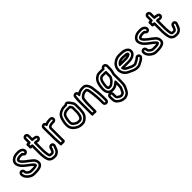

<svg xmlns="http://www.w3.org/2000/svg" viewBox="292 -2102 3810 3810"><g transform="rotate(-45 2197.0 -197.0)"><path d="M285 3H231C200.5 3 170.5 -9.8 149.2 -24.6C132 -36.5 120.2 -47.5 102.7 -66.6C89.5 -82 80.4 -99.2 78 -116.6C77.7 -127.8 76.1 -136 74.7 -142.1C74.2 -155.6 89.7 -164.9 100.2 -156.8C106.4 -151.9 107.4 -147.1 110.1 -119.7C112.2 -98.3 124.4 -90.8 126.8 -88C136.8 -75.8 146.9 -62.4 164.4 -52.4C176.8 -45 200.5 -29 231 -29H304C311.6 -29 319.7 -30.4 326.3 -31C343.9 -31.3 356.1 -36.3 365 -39L379.4 -43.1C391.7 -47.2 403 -56.1 403 -70V-77C403 -95.7 391.1 -114.3 378.2 -125C351 -148.8 322.5 -175.4 288.2 -197.6C246.7 -228 207.6 -259.8 177.6 -296.5C164.1 -314.3 153.6 -334.7 148.3 -356.1C136.8 -402 160.7 -432.2 195.5 -453.4C222.1 -468 252.1 -476 295 -476H314C363.1 -476 390 -462.1 401.6 -438.8C407.5 -427 408.4 -423.4 406.8 -418.4C404.2 -410.6 396.6 -404.8 386.4 -408.2C380.7 -410.1 380.1 -410.8 373.4 -424.2C364.5 -441.9 338.5 -444 314 -444H295C280.2 -444 260.7 -444.2 244.1 -438.7C233.1 -435 187.8 -427.3 177.8 -387.1C177.3 -385.1 177 -382.6 177 -381C177 -337 209.3 -307.4 225.3 -291.3C233.8 -282.9 243.9 -274 252.2 -267.6L279.7 -244C304.3 -223 332.7 -206.8 352.4 -189.3C378.1 -166.5 403.4 -149.5 417 -129.4C429.5 -109.6 437.9 -89.3 434.2 -57.7C431.8 -34.1 406.2 -16 372.5 -7.4C349.3 -2.7 332.1 2 308 2C300.1 2 292.2 3 285 3ZM302.9 -79H231C218.4 -79 204.2 -86.8 189.6 -95.6C181.7 -100.1 175.4 -107.6 165.2 -120.1C162.5 -123.2 161.5 -124.2 159.7 -126.5C157.7 -146.8 156.6 -176.2 130.9 -196.2C82.5 -233.8 18.7 -189.9 25.2 -135.1C25.9 -129.3 28 -121.3 28 -115C28 -114.3 28.1 -113 28.2 -112.1C32 -79.9 47.6 -53.8 65.3 -33.4C81.8 -15.4 96.2 1.9 121.5 17.1C147.6 34.9 187.1 53 231 53H285C292.8 53 300.6 52.7 309.1 52C338.3 51.8 363 45.5 382.9 41.5C423.3 33.4 478.2 4.2 483.9 -52.3C489.1 -96.9 475 -131.4 459 -156.6C437.2 -189.3 407 -207.7 385.6 -226.7C361.9 -247.7 335.2 -264.5 311.8 -282.4L284.3 -306C264.3 -323.1 230.9 -350.8 227.3 -376.6C230.3 -379.6 242.5 -383.8 260.7 -391.5C265.8 -392.8 283.3 -394 295 -394H314C322 -394 326.1 -393.5 333.8 -392C340.1 -381.2 351.9 -367 370.6 -360.8C411.7 -347.1 444.7 -374 454.2 -402.6C462.8 -428.4 452.1 -449.8 446.4 -461.2C422.5 -508.9 370.8 -526 314 -526H295C245.1 -526 205.4 -516 170.5 -496.7C129.3 -471.9 77.5 -420.5 99.9 -343.3C107.2 -314.8 121.1 -288.1 138.4 -265.5C173.8 -221.9 216.6 -188.1 259.2 -156.8C259.5 -156.6 260.1 -156.2 260.5 -156C291.8 -135.8 316.2 -112.8 345.8 -87C346.8 -86.1 346.1 -86.8 347.1 -85.8C337.6 -82.8 332 -81 325 -81C317 -81 312.5 -79.9 302.9 -79Z M745 16H778C797.8 16 810.2 3.8 815.5 -1.2C831.6 -14.2 834.9 -29.6 837.7 -34.6C862 -77.1 856.6 -104.9 873.5 -110.1C888.6 -114.9 898.4 -100.5 892.1 -88.1C878.3 -63.2 874.1 -38.4 867.6 -23.2C859.5 -8.3 856.3 0.3 851.9 6.1C844.1 16.9 831.8 28.2 821 34.1C807.5 41.4 800 48 778 48H745.2C721 45.6 705.2 42.8 695.7 37.5C682.4 29.3 664 10.4 659.7 1.6C649 -22.8 642.2 -52.9 638.9 -86.3C636.6 -113.3 632 -141.4 632 -167V-395C632 -410.1 617.7 -420 607 -420H584.8C584.8 -428.3 584.8 -444.5 584.8 -452H607C622.1 -452 632 -466.3 632 -477V-588C632 -596.6 639.7 -604 647.5 -604C655.9 -604 664 -595.8 664 -588V-477C664 -461.9 678.3 -452 689 -452H702C717.9 -452 736.4 -448.8 745.1 -445C748.2 -443.7 752 -443 755 -443H758C771.2 -443 783.2 -428.4 773.1 -417.4C767.6 -411.4 750.9 -407.5 732.2 -415.8C729 -417.4 722.3 -418.7 722.3 -418.7C707.3 -420 708.8 -420 702 -420H689C673.9 -420 664 -405.7 664 -395V-167C664 -130.8 669.9 -98.3 673.2 -68.9L675.3 -54.5C676.9 -43.1 682.5 -26.9 687.8 -13.7C694.3 2.5 719 15 737 15C739.4 15 742.8 16 745 16ZM582 -588V-502H563C517.8 -502 534.8 -443.7 535 -436C534.9 -430.7 517.2 -370 563 -370H582V-167C582 -135.6 587 -106.7 589.1 -81.7C592.9 -43.6 600.5 -8.6 614.2 22.4C635.3 67.4 684.9 98 744 98H778C805.9 98 827.4 90.5 846.4 77.2C864.1 67 880.8 51.4 892.1 35.9C902.1 22.6 906.9 8.7 911.7 0.4C924.5 -22 928 -50 935.9 -63.9C962.4 -113.6 919.4 -176.9 858.5 -157.9C805.6 -141.3 802.5 -76.3 793.9 -58.7C786.5 -45.3 784 -40 784 -40C781.9 -38.4 778.8 -35.2 776.8 -34H747.7C745.9 -34.2 733.5 -36.5 732.4 -37.4C729.8 -45 727.4 -53.6 724.5 -63.4L722.8 -75.1C719.4 -105.1 714 -136.9 714 -167V-369.2C742.4 -357.4 783.7 -355.1 809.9 -383.6C852.3 -429.6 810.6 -493 759.5 -493.1C747.1 -497.5 731.8 -500.5 714 -501.6V-588C714 -624.7 683.2 -654 647.5 -654C611.2 -654 582 -623.9 582 -588Z M1049 -107C1049 -116.2 1048.6 -126.1 1047.9 -135.6L1046 -169.4C1045.3 -181.5 1045 -192.6 1045 -202V-283C1045 -313.3 1043 -338.9 1043 -365V-488C1043 -496.6 1050.4 -504 1059 -504C1066.6 -504 1074.5 -496.9 1075 -487.5C1075 -487.5 1073.1 -447.6 1111.2 -466.6C1129 -475.6 1152 -481.2 1175.6 -487.6C1185.9 -489.4 1193 -490 1202 -490H1237C1244.6 -490 1253 -481.7 1253 -474C1253 -466.3 1244.6 -458 1237 -458H1202C1185 -458 1171.7 -454.2 1161.8 -451.5C1131.4 -446.5 1097.9 -429.8 1088 -394.9C1086.7 -390.4 1085 -385.3 1085 -381V-41.9C1072.6 -40.6 1059.3 -40.2 1052.9 -40C1052.2 -57.2 1049 -92.8 1049 -107ZM1003 -33.5V-18C1003 23.6 1048.5 10 1048.5 10C1048.5 10 1135 26.5 1135 -24V-376.7C1138.1 -388.2 1148.2 -399.1 1170.5 -402.3C1184.3 -404.2 1190.2 -408 1202 -408H1237C1272.6 -408 1303 -437.8 1303 -474C1303 -510.2 1272.7 -540 1237 -540H1202C1167.5 -540 1142.8 -531.7 1114.9 -522.2C1104.6 -538.9 1083.9 -554 1059 -554C1022.7 -554 993 -524.4 993 -488V-365C993 -336.3 995 -310.9 995 -283V-202C995 -191.4 995.3 -179.8 996 -166.6L998.1 -132.4C998.7 -123.2 999 -115.1 999 -107C999 -92.3 1002 -57 1002 -49C1002 -43.6 1003 -41.7 1003 -33.5Z M1731 -243V-355C1731 -379.2 1716.8 -394.3 1712.3 -400.5C1701.5 -415.8 1690.6 -441.9 1667.9 -436.3C1667.2 -436.1 1666.6 -436 1666 -436H1607C1594.3 -436 1576.5 -434.4 1567.1 -432.5L1557.1 -430.5C1556.1 -430.3 1554.8 -430 1554.1 -429.7C1524 -419.7 1487.4 -403.6 1469.6 -368.2C1459.9 -348.7 1452.3 -329.1 1446.5 -301.9C1440.3 -269 1434 -240 1434 -199C1434 -168.3 1440.2 -141.5 1460.3 -121.3C1464.9 -116.8 1469.5 -110.1 1477.3 -102.3C1482.9 -96.8 1493.8 -92 1499.3 -88.4C1513.4 -75.3 1528.6 -70.6 1540.3 -66C1552.4 -60.6 1560.8 -56 1574 -56H1586C1595.3 -55.3 1601.2 -55 1607 -55H1621C1710.3 -55 1723.2 -163.6 1729.6 -211.4C1731 -217.3 1732 -221.8 1732 -228C1732 -233.1 1731 -238.7 1731 -243ZM1681 -355V-243C1681 -237.6 1681.1 -235 1681.9 -227.4C1681.7 -226.4 1680.5 -221.6 1680.2 -219.3C1671.9 -157 1656.7 -105 1621 -105H1607C1603.6 -105 1594.9 -106 1587 -106H1576.6C1546.5 -112.7 1530.7 -128.6 1510.5 -140C1507.7 -143.1 1502.4 -150 1495.7 -156.7C1488.4 -164 1484 -173.8 1484 -199C1484 -234.5 1489 -257.6 1495.5 -292.1C1500 -312.7 1505.8 -326.5 1514.6 -346.3C1521.6 -359.7 1541.3 -372.5 1568.5 -381.8C1577.4 -383.6 1597.7 -386 1607 -386H1660.5C1664.9 -379.6 1681 -360.9 1681 -355ZM1586 -24C1546.7 -24 1524.3 -37.2 1493.4 -52.7C1488.4 -56.3 1480.8 -64 1467.2 -70.4C1458 -76.2 1450.6 -85.8 1437.7 -98.7C1415.5 -120.9 1402 -149.9 1402 -199C1402 -250.8 1410.3 -297.9 1422.9 -338.6C1426.2 -349.4 1434.8 -366.2 1440.1 -381.3C1453 -405.9 1472.9 -427 1496.5 -438.8C1505.1 -443.4 1513.3 -447.4 1521.5 -450.9L1544.7 -460.1C1564.4 -464.9 1584.7 -468 1607 -468H1644C1662.8 -468 1672.6 -495.8 1688.2 -481.4L1697.2 -473.5C1709.1 -462.5 1713.8 -454.3 1724.3 -438.4C1729 -430.2 1733.2 -425.6 1736.4 -422.3C1752.1 -402.8 1763 -383.4 1763 -355V-243C1763 -239 1763.4 -235.1 1763.9 -231C1763.3 -217.7 1756 -189 1756 -168.5C1756 -137.6 1742 -111.7 1726.4 -88.1C1712.9 -69.3 1694.9 -52.7 1675.4 -40.8C1656.2 -29 1643.9 -23 1621 -23H1607C1603.6 -23 1594.6 -24 1586 -24ZM1813 -243V-355C1813 -399.2 1793.4 -431.6 1774.3 -454.8C1770.8 -459.2 1769 -461.5 1766.8 -464.9C1756.6 -480.2 1748.8 -493.9 1730.8 -510.5L1721.7 -518.6C1696.2 -542 1657.5 -537.9 1634.1 -518H1607C1579 -518 1548.2 -515.4 1527.7 -507.2L1502.4 -497.1C1491.7 -492.5 1484.1 -488.9 1473.5 -483.2C1421.5 -456.7 1393.4 -412.7 1375.1 -353.4C1361.2 -308.2 1352 -256.2 1352 -199C1352 -139.8 1370.2 -95.5 1402.3 -63.3C1412.3 -53.4 1423.5 -37.8 1443.6 -26.3C1449.1 -23.2 1455 -16 1469.8 -8.6C1499.1 6 1532.1 25.7 1585.1 26C1592.7 26.5 1601.8 27 1607 27H1621C1655.5 27 1680 15 1701.6 1.8C1727.1 -13.8 1750 -35 1767.6 -59.9C1785.4 -86.5 1806 -121.9 1806 -168.5C1806 -178.3 1814 -210.8 1814 -233C1814 -236 1813 -239.9 1813 -243Z M1913 -17.4V-334C1913 -348 1914 -362 1914 -376C1914 -411.6 1921 -431.9 1921 -463V-474C1921 -482.6 1928.4 -490 1937 -490C1945.6 -490 1953 -482.6 1953 -474V-451C1953 -451 1952.3 -402.5 1992.3 -430.5C2007.7 -441.3 2019.1 -449.5 2032.4 -456.3C2051.1 -464.1 2052.3 -465.9 2069 -468.2C2085.9 -470.1 2100.9 -474 2112 -474H2144C2171.6 -474 2187.6 -458.4 2203.3 -434C2226 -401.8 2234.2 -352.6 2239.1 -293.8C2241.8 -263.8 2246.9 -240.8 2249.1 -214.8L2251.1 -192.7C2251.7 -186 2252 -180.1 2252 -175C2252 -168.8 2253 -163 2253 -156C2253 -149.2 2254 -142.6 2254 -135C2254 -121 2256 -105.5 2256 -96V3C2256 10.6 2247.7 19 2240 19C2232.3 19 2224 10.6 2224 3V-96C2224 -110.2 2222 -125.9 2222 -135C2222 -141.2 2221.6 -148.4 2221 -153.5C2220.8 -182.6 2217.5 -206.7 2214.8 -230.8L2212.8 -248.8C2211.4 -261.9 2210.1 -288.5 2204.7 -309.5C2202.8 -328 2200.4 -347.2 2196.6 -364.3C2192.6 -393.3 2178.4 -416.2 2165.2 -432C2162.3 -435.5 2153.9 -439.7 2147.4 -442H2111C2105.9 -442 2101.2 -441.6 2095.7 -440.6L2073.3 -436.6C2034 -428.7 2007.9 -402.7 1988.7 -387.7C1945.3 -354 1953.6 -290 1948.2 -247.1C1945.3 -224 1945 -189.5 1945 -163V-17.4C1934.7 -17.7 1922.4 -17.7 1913 -17.4ZM2172 -135C2172 -120.9 2174 -105.3 2174 -96V3C2174 38.6 2203.8 69 2240 69C2276.2 69 2306 38.7 2306 3V-96C2306 -110.4 2304 -126 2304 -135C2304 -142.9 2303.8 -148.2 2303 -157.2C2302.9 -164 2302.8 -168.5 2302 -176.4C2301.9 -182.2 2301.6 -189.9 2300.9 -197.3L2298.9 -219.2C2296.4 -248.8 2291.2 -272.5 2288.9 -298.2C2284 -357.1 2277 -415.7 2244.7 -462C2227.2 -489.1 2196.2 -524 2144 -524H2112C2091.5 -524 2075.3 -519.2 2063 -517.8C2033.3 -513.9 2018.8 -506.2 1999.5 -495.3C1991.1 -519.6 1966.8 -540 1937 -540C1900.6 -540 1871 -510.4 1871 -474V-463C1871 -458.7 1870.7 -455.8 1870.5 -454.9C1865.7 -431.1 1864.1 -410.7 1864 -376.6C1863.4 -363.6 1863 -348 1863 -334V6C1863 48.4 1903.8 32.8 1903.8 32.8C1910.9 32.8 1917.5 32.6 1929 32C1930.8 32.1 1995 53 1995 6V-163C1995 -186.9 1996.5 -219.3 1997.9 -241.7C2004.6 -296.3 2003.9 -334.1 2019.9 -348.7C2041.4 -365.5 2062.3 -383.4 2082.7 -387.4L2104.3 -391.4C2106.8 -391.8 2109.4 -392 2111 -392H2132.8C2148.4 -369.3 2151.7 -336.6 2155.1 -302.5C2155.2 -301.4 2155.6 -299.5 2156 -298.1C2159.1 -287.2 2158.6 -265.4 2163.3 -241.9L2165.2 -225.2C2167.9 -200.5 2171 -176 2171 -152C2171 -146.4 2172 -141.4 2172 -135Z M2416.5 -55.9C2382.8 -52.6 2355 -23.9 2355 10V48C2355 69.7 2356.6 87.1 2358.1 105.6C2363.1 145.3 2380 176.3 2409.7 197.8C2446.7 229.2 2495.8 260 2568 260C2568.6 260 2569.7 260 2570.5 259.9L2590.5 257.9C2591.2 257.8 2592.5 257.6 2593.4 257.4C2615.4 252.5 2633.1 248.1 2655.6 234.6C2693.6 212.9 2713.7 176.4 2730.4 143.2L2738.1 127.7C2751.1 104 2768 65.3 2770.9 33.3L2772.9 11.2C2774.3 -5.8 2776 -24.4 2776 -45V-250.9C2787.2 -295.1 2800 -330.9 2800 -389V-461C2800 -496.1 2773.4 -528.9 2739.2 -534.6C2708.2 -540.1 2680.1 -527.6 2663.8 -498.3C2653.9 -499 2641.1 -500.9 2627.1 -500H2567C2542 -500 2519.3 -495.4 2500.1 -485C2474.1 -471 2442.2 -450.7 2421.2 -417.9C2406.7 -397.4 2392.9 -370.9 2385.7 -340.9L2377.7 -308.9C2370.1 -276.5 2366.6 -243.5 2364.1 -207.6C2360.3 -144.3 2378.1 -89.3 2416.5 -55.9ZM2643 -20C2643 -3.4 2640.6 10.6 2637.8 27.1C2634.2 35.9 2622.3 64.3 2620.6 67.9C2616.8 75.4 2609.8 84.7 2604.2 102.4C2603.7 103.6 2598.8 111.2 2593 118.3C2582.6 125.2 2583.9 124.4 2561 128H2553.8C2549.9 127.4 2544.9 126.3 2542.9 125.6C2533.3 119.9 2529.2 120.1 2518.9 113.2C2490.8 94.5 2488 101.1 2488 72C2488 64.5 2487 57 2487 48V10C2487 -4 2481.9 -17.4 2474.4 -28.1C2518.5 -19.2 2568 -27.5 2602.9 -43.1C2615.9 -48.5 2627.8 -56.9 2644 -68.7V-45C2644 -35.1 2643 -27.6 2643 -20ZM2437 10V48C2437 56.9 2437.4 65.4 2438 73.2C2438.5 125.2 2470.5 141.1 2491.1 154.8C2506.6 165.1 2532.1 178 2552 178H2563C2577.9 178 2595 176.3 2614.6 164L2623.9 157.8C2626 156.4 2628.2 154.2 2629.5 152.6C2635 145.8 2645.9 135.4 2651.8 117.5C2654.1 109.9 2659.3 102.3 2665.4 90.2C2670.5 79.9 2685.1 47.6 2686.7 38.1C2689.3 22.1 2692.9 1.4 2693 -18.8C2693.8 -28.7 2694 -35.3 2694 -45V-120C2694 -120 2691.2 -171.1 2653 -139.2C2634.9 -124.1 2594.7 -93.8 2583.1 -88.9C2549.4 -74 2494.5 -68.9 2464 -83.8C2430.8 -99.8 2410.3 -142.9 2413.9 -204.4C2416.4 -238.2 2419.9 -269.9 2426.3 -297.1L2434.3 -329.1C2447.7 -385.3 2478.4 -412.6 2524.5 -441.3C2535.4 -446.9 2548.5 -450 2567 -450H2628C2637.7 -450 2654 -448 2672 -448H2680C2691.1 -448 2700.7 -456.1 2703.7 -464.9C2710.9 -486.2 2716.7 -487.8 2730.8 -485.4C2738.6 -484.1 2750 -471.7 2750 -461V-389C2750 -337.2 2739.5 -311.2 2726.7 -260.1C2726.3 -258.1 2726 -255.6 2726 -254V-45C2726 -27.3 2724.5 -9.9 2723.1 6.8L2721.2 27.9C2717.4 51.5 2705.1 84.2 2693.9 104.3L2686.3 119.5C2674.1 138.7 2671 150.6 2663.8 160.2C2652.2 176.5 2649.6 180.4 2630.4 191.4C2612.3 202.3 2605.7 203.5 2584 208.3L2566.8 210C2508.5 209.4 2474.5 187.5 2441.3 159C2440.6 158.5 2439.7 157.8 2439.2 157.4C2423.2 146.4 2411.4 127 2407.9 100.4C2406.4 82.2 2405 66.7 2405 48V10C2405 2.4 2413.3 -6 2421 -6C2430.2 -6 2437 3.5 2437 10ZM2567 -418C2557.9 -418 2551 -416.1 2550.4 -416C2545.5 -415.9 2540.3 -413.9 2537.1 -411.8C2525.8 -404.2 2503.7 -394 2489.1 -371.7C2479.4 -357.7 2471 -343 2465.7 -322.1L2457.8 -290.3C2450.3 -262 2448.3 -231.9 2446.1 -203.1C2443.6 -176.2 2443.8 -129.7 2479.8 -111.6C2482.2 -110.5 2485.3 -109.6 2487.5 -109.3C2501.6 -107.2 2522 -103.6 2544.4 -108.6C2571.4 -114.6 2585.7 -126.3 2605.6 -142.5C2638.1 -168.2 2655.7 -185.6 2674.8 -220.7C2683.7 -236.3 2686.7 -244.8 2692 -257.2C2693.3 -260.2 2694 -264 2694 -267V-355C2694 -383.3 2701.6 -416 2670 -416C2660.6 -416 2646.2 -418 2632 -418ZM2567 -368H2632C2635.3 -368 2639.1 -367.8 2644.1 -367.4C2644.1 -364.3 2644 -359.1 2644 -355V-272.1C2639.8 -262.1 2637.1 -255.4 2631.2 -245.2C2613.8 -212.9 2607.5 -207.8 2574.4 -181.5C2545.9 -158.4 2542.5 -152.2 2501 -157.8C2497.7 -163.1 2494.2 -180.5 2495.9 -198.9C2498.2 -229.1 2500.1 -255 2506.2 -277.7L2514.3 -309.9C2521.6 -339.4 2532.8 -350 2559.7 -366.8C2563.9 -367.6 2566.4 -368 2567 -368Z M3262 -337C3262 -341.9 3260 -347.5 3258 -350.6C3242.2 -383.9 3200.2 -382 3192.9 -382.8C3181.5 -384.3 3136.5 -387 3122 -387H3094C3046 -387 3015.1 -369.7 2988.8 -353.2C2975.6 -345 2965 -333.8 2955.3 -318.6C2955.3 -318.6 2921.4 -275 2972 -275L3153 -275C3153.8 -275 3154.9 -275.1 3155.5 -275.1C3189.1 -278.5 3215.8 -286.5 3240.9 -301.6C3247.6 -305.6 3262 -318.9 3262 -337ZM3189.9 -332.7C3180.1 -329.4 3168.6 -326.8 3151.7 -325L3040 -325C3054.4 -332 3070.1 -337 3094 -337H3122C3133.5 -337 3182.4 -334.1 3189.9 -332.7ZM3132 -243H2962C2962 -243 2926.2 -246.4 2938.3 -210.1C2946.4 -185.8 2961 -157.4 2987.9 -142.6C3002.8 -132.1 3018.4 -122.7 3037.2 -115.6C3051.4 -110.3 3081.4 -92.9 3104.1 -85.3C3110.3 -83.2 3116.1 -81.4 3121 -80L3137.9 -75C3147.9 -72.1 3156.7 -70 3172 -70H3191C3207.4 -70 3222.4 -81.7 3228.2 -84.6L3265.7 -103.4C3290.8 -114.7 3308.5 -129.1 3324.7 -145.3C3328.3 -148.9 3330.9 -150 3336 -150C3344.6 -150 3352 -142.6 3352 -134C3352 -128.8 3350 -125.3 3340.3 -115.7C3330.1 -105.4 3314.2 -93.1 3301.7 -85.8C3275.7 -71.6 3248.9 -58.4 3223.4 -45.7C3201.8 -36.8 3155.8 -37.7 3128.3 -45.2L3112.6 -49.1C3099.2 -53.2 3085.3 -58.3 3075.2 -63.4L3052.9 -74.5C3008.4 -95.3 2976.4 -106 2950.7 -131.7C2930.4 -151.9 2915.3 -172.8 2906.1 -207.8C2902.3 -220.4 2900.6 -229.6 2900 -235.9C2900.3 -318.9 2936.8 -359.5 2989.4 -391.3C3000.6 -397.3 3019.9 -404.3 3034.8 -411C3047.5 -415.9 3071.4 -419 3094 -419H3122C3171.5 -419 3219.4 -412.4 3245.8 -400.6C3278 -383.1 3299.3 -364.3 3292.4 -324.5C3285.8 -289.7 3256.5 -268.9 3220.1 -256.7L3202.8 -250.9C3188.3 -247 3173.1 -244 3158 -244C3149.3 -244 3140.7 -243 3132 -243ZM3336 -200C3318.5 -200 3301.7 -193.1 3289.3 -180.7C3275.3 -166.6 3261.4 -157.1 3243.8 -148.4L3205.8 -129.4C3196.2 -124.6 3192.1 -121.7 3187.4 -120H3173.2C3163.7 -120.9 3161.9 -121.5 3150.6 -123.4L3135 -128C3130.5 -129.3 3125.7 -130.8 3119.9 -132.7C3107.9 -136.7 3078.9 -154.7 3054.2 -162.6C3041.9 -167.3 3028 -175.5 3015.5 -184.3C3011.2 -187.4 3008.1 -188.3 3003.6 -193H3132C3162.4 -193 3194.3 -195.4 3217.9 -203.3L3235.3 -209.1C3282.6 -222.3 3330.6 -257.8 3341.6 -315.5C3354.1 -387.4 3305 -425.5 3268.9 -445C3231.9 -464.9 3174.7 -469 3122 -469H3094C3040.3 -469 3003 -455.7 2964.6 -434.7C2900.3 -396.2 2850 -337.4 2850 -235C2850 -221.7 2853.1 -210.7 2857.9 -194.2C2868.6 -154.4 2887.8 -121.6 2915.7 -95.9C2950.7 -61.4 2990.5 -48.4 3031.1 -29.5L3052.8 -18.6C3067.3 -11.4 3084.5 -4.6 3099.9 -0.7L3115.6 3.2C3151.6 12.8 3205.7 16.6 3244 -0.1C3271.8 -12.3 3298.7 -27.2 3326.3 -42.2C3344.7 -52.9 3361.8 -66.4 3375.7 -80.3C3385.3 -89.9 3402 -106.9 3402 -134C3402 -170.4 3372.4 -200 3336 -200Z M3711 3H3657C3626.5 3 3596.5 -9.8 3575.2 -24.6C3558 -36.5 3546.2 -47.5 3528.7 -66.6C3515.5 -82 3506.4 -99.2 3504 -116.6C3503.7 -127.8 3502.1 -136 3500.7 -142.1C3500.2 -155.6 3515.7 -164.9 3526.2 -156.8C3532.4 -151.9 3533.4 -147.1 3536.1 -119.7C3538.2 -98.3 3550.4 -90.8 3552.8 -88C3562.8 -75.8 3572.9 -62.4 3590.4 -52.4C3602.8 -45 3626.5 -29 3657 -29H3730C3737.6 -29 3745.7 -30.4 3752.3 -31C3769.9 -31.3 3782.1 -36.3 3791 -39L3805.4 -43.1C3817.7 -47.2 3829 -56.1 3829 -70V-77C3829 -95.7 3817.1 -114.3 3804.2 -125C3777 -148.8 3748.5 -175.4 3714.2 -197.6C3672.7 -228 3633.6 -259.8 3603.6 -296.5C3590.1 -314.3 3579.6 -334.7 3574.3 -356.1C3562.8 -402 3586.7 -432.2 3621.5 -453.4C3648.1 -468 3678.1 -476 3721 -476H3740C3789.1 -476 3816 -462.1 3827.6 -438.8C3833.5 -427 3834.4 -423.4 3832.8 -418.4C3830.2 -410.6 3822.6 -404.8 3812.4 -408.2C3806.7 -410.1 3806.1 -410.8 3799.4 -424.2C3790.5 -441.9 3764.5 -444 3740 -444H3721C3706.2 -444 3686.7 -444.2 3670.1 -438.7C3659.1 -435 3613.8 -427.3 3603.8 -387.1C3603.3 -385.1 3603 -382.6 3603 -381C3603 -337 3635.3 -307.4 3651.3 -291.3C3659.8 -282.9 3669.9 -274 3678.2 -267.6L3705.7 -244C3730.3 -223 3758.7 -206.8 3778.4 -189.3C3804.1 -166.5 3829.4 -149.5 3843 -129.4C3855.5 -109.6 3863.9 -89.3 3860.2 -57.7C3857.8 -34.1 3832.2 -16 3798.5 -7.4C3775.3 -2.7 3758.1 2 3734 2C3726.1 2 3718.2 3 3711 3ZM3728.9 -79H3657C3644.4 -79 3630.2 -86.8 3615.6 -95.6C3607.7 -100.1 3601.4 -107.6 3591.2 -120.1C3588.5 -123.2 3587.5 -124.2 3585.7 -126.5C3583.7 -146.8 3582.6 -176.2 3556.9 -196.2C3508.5 -233.8 3444.7 -189.9 3451.2 -135.1C3451.9 -129.3 3454 -121.3 3454 -115C3454 -114.3 3454.1 -113 3454.2 -112.1C3458 -79.9 3473.6 -53.8 3491.3 -33.4C3507.8 -15.4 3522.2 1.9 3547.5 17.1C3573.6 34.9 3613.1 53 3657 53H3711C3718.8 53 3726.6 52.7 3735.1 52C3764.3 51.8 3789 45.5 3808.9 41.5C3849.3 33.4 3904.2 4.2 3909.9 -52.3C3915.1 -96.9 3901 -131.4 3885 -156.6C3863.2 -189.3 3833 -207.7 3811.6 -226.7C3787.9 -247.7 3761.2 -264.5 3737.8 -282.4L3710.3 -306C3690.3 -323.1 3656.9 -350.8 3653.3 -376.6C3656.3 -379.6 3668.5 -383.8 3686.7 -391.5C3691.8 -392.8 3709.3 -394 3721 -394H3740C3748 -394 3752.1 -393.5 3759.8 -392C3766.1 -381.2 3777.9 -367 3796.6 -360.8C3837.7 -347.1 3870.7 -374 3880.2 -402.6C3888.8 -428.4 3878.1 -449.8 3872.4 -461.2C3848.5 -508.9 3796.8 -526 3740 -526H3721C3671.1 -526 3631.4 -516 3596.5 -496.7C3555.3 -471.9 3503.5 -420.5 3525.9 -343.3C3533.2 -314.8 3547.1 -288.1 3564.4 -265.5C3599.8 -221.9 3642.6 -188.1 3685.2 -156.8C3685.5 -156.6 3686.1 -156.2 3686.5 -156C3717.8 -135.8 3742.2 -112.8 3771.8 -87C3772.8 -86.1 3772.1 -86.8 3773.1 -85.8C3763.6 -82.8 3758 -81 3751 -81C3743 -81 3738.5 -79.9 3728.9 -79Z M4171 16H4204C4223.8 16 4236.2 3.8 4241.5 -1.2C4257.6 -14.2 4260.9 -29.6 4263.7 -34.6C4288 -77.1 4282.6 -104.9 4299.5 -110.1C4314.6 -114.9 4324.4 -100.5 4318.1 -88.1C4304.3 -63.2 4300.1 -38.4 4293.6 -23.2C4285.5 -8.3 4282.3 0.3 4277.9 6.1C4270.1 16.9 4257.8 28.2 4247 34.1C4233.5 41.4 4226 48 4204 48H4171.2C4147 45.6 4131.2 42.8 4121.7 37.5C4108.4 29.3 4090 10.4 4085.7 1.6C4075 -22.8 4068.2 -52.9 4064.9 -86.3C4062.6 -113.3 4058 -141.4 4058 -167V-395C4058 -410.1 4043.7 -420 4033 -420H4010.8C4010.8 -428.3 4010.8 -444.5 4010.8 -452H4033C4048.1 -452 4058 -466.3 4058 -477V-588C4058 -596.6 4065.7 -604 4073.5 -604C4081.9 -604 4090 -595.8 4090 -588V-477C4090 -461.9 4104.3 -452 4115 -452H4128C4143.9 -452 4162.4 -448.8 4171.1 -445C4174.2 -443.7 4178 -443 4181 -443H4184C4197.2 -443 4209.2 -428.4 4199.1 -417.4C4193.6 -411.4 4176.9 -407.5 4158.2 -415.8C4155 -417.4 4148.3 -418.7 4148.3 -418.7C4133.3 -420 4134.8 -420 4128 -420H4115C4099.9 -420 4090 -405.7 4090 -395V-167C4090 -130.8 4095.9 -98.3 4099.2 -68.9L4101.3 -54.5C4102.9 -43.1 4108.5 -26.9 4113.8 -13.7C4120.3 2.5 4145 15 4163 15C4165.4 15 4168.8 16 4171 16ZM4008 -588V-502H3989C3943.8 -502 3960.8 -443.7 3961 -436C3960.9 -430.7 3943.2 -370 3989 -370H4008V-167C4008 -135.6 4013 -106.7 4015.1 -81.7C4018.9 -43.6 4026.5 -8.6 4040.2 22.4C4061.3 67.4 4110.9 98 4170 98H4204C4231.9 98 4253.4 90.5 4272.4 77.2C4290.1 67 4306.8 51.4 4318.1 35.9C4328.1 22.6 4332.9 8.7 4337.7 0.4C4350.5 -22 4354 -50 4361.9 -63.9C4388.4 -113.6 4345.4 -176.9 4284.5 -157.9C4231.6 -141.3 4228.5 -76.3 4219.9 -58.7C4212.5 -45.3 4210 -40 4210 -40C4207.9 -38.4 4204.8 -35.2 4202.8 -34H4173.7C4171.9 -34.2 4159.5 -36.5 4158.4 -37.4C4155.8 -45 4153.4 -53.6 4150.5 -63.4L4148.8 -75.1C4145.4 -105.1 4140 -136.9 4140 -167V-369.2C4168.4 -357.4 4209.7 -355.1 4235.9 -383.6C4278.3 -429.6 4236.6 -493 4185.5 -493.1C4173.1 -497.5 4157.8 -500.5 4140 -501.6V-588C4140 -624.7 4109.2 -654 4073.5 -654C4037.2 -654 4008 -623.9 4008 -588Z"/></g></svg>

Font: HoneyBee
Style: Str
Weight: 700
Foundry: Cannot Into Space Fonts
Version: Version 0.89